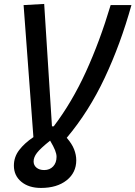

<svg xmlns="http://www.w3.org/2000/svg" viewBox="-20 -719 681 965"><path d="M186 225.6Q124.5 225.6 87.2 194.6Q49.8 163.6 49.8 113.3Q49.8 69.8 76.7 34.9Q103.5 0 147.9 -29.8L98.6 -693.4L202.1 -699.2L241.2 -84H250Q341.8 -205.1 411.9 -358.4Q481.9 -511.7 536.1 -693.4H640.6Q585.9 -497.1 506.3 -327.9Q426.8 -158.7 315.4 -26.4Q341.8 3.9 352.5 31.7Q363.3 59.6 363.3 86.4Q363.3 148.9 314.7 187.3Q266.1 225.6 186 225.6ZM148.9 92.3Q148.9 111.8 163.6 123.8Q178.2 135.7 202.1 135.7Q230 135.7 247.1 117.4Q264.2 99.1 264.2 69.3Q264.2 54.7 256.8 36.1Q249.5 17.6 231.9 -12.2Q182.6 27.3 165.8 49.3Q148.9 71.3 148.9 92.3Z"/></svg>

Font: CaskaydiaCove NFP
Style: Italic
Weight: 400
Italic angle: -10°
Designer: Aaron Bell
Foundry: Saja Typeworks
Version: Version 2111.001; VTT 6.35;Nerd Fonts 3.1.1